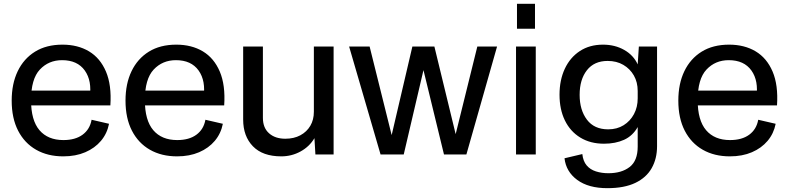

<svg xmlns="http://www.w3.org/2000/svg" viewBox="-20 -806 4103 1002"><path d="M310 10Q229 10 168.5 -24.5Q108 -59 74.5 -124Q41 -189 41 -281Q41 -369 72.5 -434.5Q104 -500 163 -536.5Q222 -573 306 -573Q386 -573 444.5 -538Q503 -503 533 -432.5Q563 -362 556 -256H130V-333H495L448 -297Q461 -384 422.5 -438Q384 -492 304 -492Q234 -492 188 -443Q142 -394 142 -283Q142 -178 186 -126.5Q230 -75 311 -75Q373 -75 411 -103Q449 -131 458 -181L549 -160Q539 -109 507 -71Q475 -33 425 -11.5Q375 10 310 10Z M904 10Q823 10 762.5 -24.5Q702 -59 668.5 -124Q635 -189 635 -281Q635 -369 666.5 -434.5Q698 -500 757 -536.5Q816 -573 900 -573Q980 -573 1038.5 -538Q1097 -503 1127 -432.5Q1157 -362 1150 -256H724V-333H1089L1042 -297Q1055 -384 1016.5 -438Q978 -492 898 -492Q828 -492 782 -443Q736 -394 736 -283Q736 -178 780 -126.5Q824 -75 905 -75Q967 -75 1005 -103Q1043 -131 1052 -181L1143 -160Q1133 -109 1101 -71Q1069 -33 1019 -11.5Q969 10 904 10Z M1448 10Q1351 10 1300 -42.5Q1249 -95 1249 -182V-563H1352V-191Q1352 -139 1384 -110.5Q1416 -82 1469 -82Q1514 -82 1547.5 -100Q1581 -118 1599.5 -149.5Q1618 -181 1618 -223V-563H1721V0H1626L1621 -85Q1595 -41 1548.5 -15.5Q1502 10 1448 10Z M1966 0 1802 -563H1909L2024 -101L2132 -563H2247L2358 -106L2471 -563H2574L2414 0H2297L2190 -440L2087 0Z M2673 0V-563H2776V0ZM2678 -656V-786H2772V-656Z M3150 176Q3051 176 2992.5 133Q2934 90 2926 20L3019 -2Q3023 35 3041.5 57Q3060 79 3090 88.5Q3120 98 3155 98Q3224 98 3266 65.5Q3308 33 3308 -41V-143Q3282 -97 3237 -76.5Q3192 -56 3132 -56Q3061 -56 3008.5 -88Q2956 -120 2928 -177.5Q2900 -235 2900 -312Q2900 -388 2927.5 -447Q2955 -506 3006 -539.5Q3057 -573 3127 -573Q3189 -573 3237.5 -545.5Q3286 -518 3308 -470L3314 -563H3409V-43Q3409 22 3381 71.5Q3353 121 3295.5 148.5Q3238 176 3150 176ZM3154 -131Q3200 -131 3234.5 -152.5Q3269 -174 3288.5 -210.5Q3308 -247 3308 -293V-331Q3308 -377 3288 -412Q3268 -447 3233 -467.5Q3198 -488 3151 -488Q3081 -488 3043 -439.5Q3005 -391 3005 -311Q3005 -232 3043 -181.5Q3081 -131 3154 -131Z M3789 10Q3708 10 3647.5 -24.5Q3587 -59 3553.5 -124Q3520 -189 3520 -281Q3520 -369 3551.5 -434.5Q3583 -500 3642 -536.5Q3701 -573 3785 -573Q3865 -573 3923.5 -538Q3982 -503 4012 -432.5Q4042 -362 4035 -256H3609V-333H3974L3927 -297Q3940 -384 3901.5 -438Q3863 -492 3783 -492Q3713 -492 3667 -443Q3621 -394 3621 -283Q3621 -178 3665 -126.5Q3709 -75 3790 -75Q3852 -75 3890 -103Q3928 -131 3937 -181L4028 -160Q4018 -109 3986 -71Q3954 -33 3904 -11.5Q3854 10 3789 10Z"/></svg>

Font: BDO Grotesk
Style: Regular
Weight: 400
Designer: Deni Anggara
Foundry: Lokal Container
Version: Version 2.000